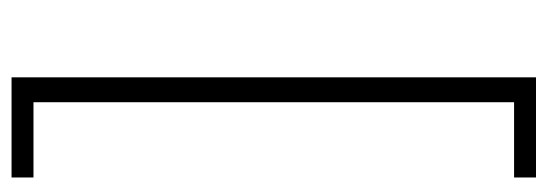

<svg xmlns="http://www.w3.org/2000/svg" viewBox="-320 -424 925 324"><g transform="rotate(-90 142.0 -262.5)"><path d="M4 180V143H131V-668H4V-705H173V180Z"/></g></svg>

Font: Mulish ExtraLight ExtraLight
Style: Regular
Weight: 250
Version: Version 3.603